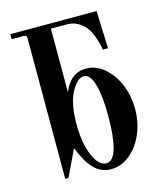

<svg xmlns="http://www.w3.org/2000/svg" viewBox="-109 -794 758 888"><g transform="rotate(-15 270.0 -350.0)"><path d="M298.8 -20Q332 -20 347.9 -75.4Q363.8 -130.9 363.8 -227.1Q363.8 -323.7 348.1 -379.9Q332.5 -436 301.8 -436Q269 -436 240.5 -381.3Q211.9 -326.7 211.9 -230Q211.9 -139.2 237.5 -79.6Q263.2 -20 298.8 -20ZM23.9 -711.9H437L443.8 -532.2H418.9Q418 -539.1 415.8 -550.5Q413.6 -562 404.3 -589.8Q395 -617.7 382.8 -636.2Q367.7 -658.7 343.5 -673.3Q319.3 -688 289.1 -688H211.9V-383.8Q246.1 -467.8 319.8 -467.8Q368.2 -467.8 408.4 -433.1Q448.7 -398.4 470.5 -343.8Q492.2 -289.1 492.2 -229Q492.2 -167 469.2 -111.8Q446.3 -56.6 404.5 -22.2Q362.8 12.2 313 12.2Q245.6 12.2 202.6 -62Q191.9 -80.6 171.9 -126L111.8 0H96.2V-671.9Q96.2 -681.2 92.8 -684.6Q89.4 -688 80.1 -688H23.9Z"/></g></svg>

Font: Flanker Steampunk
Style: Bold
Weight: 700
Designer: Alexey Kryukov, Leonardo Di Lena
Foundry: Alexey Kryukov, Leonardo Di Lena
Version: 1.210